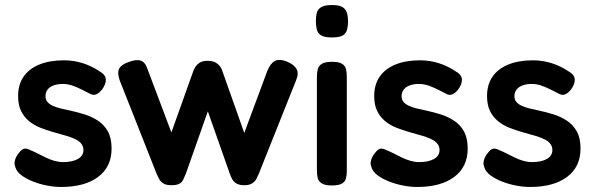

<svg xmlns="http://www.w3.org/2000/svg" viewBox="-20 -728 2365 764"><path d="M223 16Q197 16 168 10.5Q139 5 112 -5.5Q85 -16 65.5 -30.5Q46 -45 41 -63Q37 -73 38 -82.5Q39 -92 44 -102.5Q49 -113 59 -124Q68 -135 77.5 -136.5Q87 -138 102 -130Q115 -125 130.5 -117Q146 -109 162.5 -101Q179 -93 196.5 -88Q214 -83 231 -83Q268 -83 290 -95.5Q312 -108 312 -131Q312 -144 305 -154Q298 -164 286.5 -170.5Q275 -177 259.5 -182.5Q244 -188 226.5 -192.5Q209 -197 190 -203Q165 -210 140 -220Q115 -230 95.5 -246Q76 -262 64 -286Q52 -310 52 -346Q52 -391 73.5 -422.5Q95 -454 136 -471Q177 -488 235 -488Q255 -488 273.5 -485Q292 -482 309.5 -476.5Q327 -471 343.5 -463Q360 -455 375 -445Q400 -431 401 -412.5Q402 -394 387 -373Q376 -359 365 -353.5Q354 -348 342 -353Q326 -361 307.5 -370.5Q289 -380 269.5 -387Q250 -394 229 -394Q209 -394 193 -388Q177 -382 169 -371Q161 -360 161 -345Q161 -331 169 -322Q177 -313 190 -307Q203 -301 221 -296.5Q239 -292 259 -288Q287 -282 316 -273Q345 -264 369.5 -248Q394 -232 409 -205.5Q424 -179 424 -137Q424 -64 370.5 -24Q317 16 223 16Z M661 9Q641 9 629.5 1.5Q618 -6 612.5 -17Q607 -28 603 -37L456 -409Q450 -428 450.5 -441Q451 -454 460.5 -463.5Q470 -473 489 -480Q521 -493 539.5 -487Q558 -481 567 -453L662 -201L748 -442Q751 -451 757 -461Q763 -471 774.5 -478.5Q786 -486 806 -486Q827 -486 839 -478.5Q851 -471 857.5 -461Q864 -451 866 -442L952 -199L1043 -444Q1055 -475 1073 -485Q1091 -495 1122 -483Q1150 -471 1160 -453.5Q1170 -436 1158 -408L1010 -37Q1006 -27 1000.5 -16.5Q995 -6 983.5 1.5Q972 9 953 9Q933 9 921.5 2.5Q910 -4 904 -15Q898 -26 894 -38L807 -285L720 -38Q714 -24 709 -13Q704 -2 693 3.5Q682 9 661 9Z M1300 10Q1273 10 1260 1.5Q1247 -7 1244 -20.5Q1241 -34 1241 -51V-423Q1241 -439 1244.5 -452.5Q1248 -466 1260.5 -474Q1273 -482 1301 -482Q1329 -482 1341.5 -474Q1354 -466 1357 -452Q1360 -438 1360 -421V-50Q1360 -33 1357 -19.5Q1354 -6 1341.5 2Q1329 10 1300 10ZM1300 -579Q1271 -579 1257.5 -587.5Q1244 -596 1240.5 -611Q1237 -626 1237 -644Q1237 -663 1240.5 -677Q1244 -691 1258 -699.5Q1272 -708 1301 -708Q1331 -708 1344 -699Q1357 -690 1361 -675.5Q1365 -661 1365 -642Q1365 -625 1361 -610Q1357 -595 1344 -587Q1331 -579 1300 -579Z M1640 16Q1614 16 1585 10.5Q1556 5 1529 -5.5Q1502 -16 1482.5 -30.5Q1463 -45 1458 -63Q1454 -73 1455 -82.5Q1456 -92 1461 -102.5Q1466 -113 1476 -124Q1485 -135 1494.5 -136.5Q1504 -138 1519 -130Q1532 -125 1547.5 -117Q1563 -109 1579.5 -101Q1596 -93 1613.5 -88Q1631 -83 1648 -83Q1685 -83 1707 -95.5Q1729 -108 1729 -131Q1729 -144 1722 -154Q1715 -164 1703.5 -170.5Q1692 -177 1676.5 -182.5Q1661 -188 1643.5 -192.5Q1626 -197 1607 -203Q1582 -210 1557 -220Q1532 -230 1512.5 -246Q1493 -262 1481 -286Q1469 -310 1469 -346Q1469 -391 1490.5 -422.5Q1512 -454 1553 -471Q1594 -488 1652 -488Q1672 -488 1690.5 -485Q1709 -482 1726.5 -476.5Q1744 -471 1760.5 -463Q1777 -455 1792 -445Q1817 -431 1818 -412.5Q1819 -394 1804 -373Q1793 -359 1782 -353.5Q1771 -348 1759 -353Q1743 -361 1724.5 -370.5Q1706 -380 1686.5 -387Q1667 -394 1646 -394Q1626 -394 1610 -388Q1594 -382 1586 -371Q1578 -360 1578 -345Q1578 -331 1586 -322Q1594 -313 1607 -307Q1620 -301 1638 -296.5Q1656 -292 1676 -288Q1704 -282 1733 -273Q1762 -264 1786.5 -248Q1811 -232 1826 -205.5Q1841 -179 1841 -137Q1841 -64 1787.5 -24Q1734 16 1640 16Z M2089 16Q2063 16 2034 10.5Q2005 5 1978 -5.5Q1951 -16 1931.5 -30.5Q1912 -45 1907 -63Q1903 -73 1904 -82.5Q1905 -92 1910 -102.5Q1915 -113 1925 -124Q1934 -135 1943.5 -136.5Q1953 -138 1968 -130Q1981 -125 1996.5 -117Q2012 -109 2028.5 -101Q2045 -93 2062.5 -88Q2080 -83 2097 -83Q2134 -83 2156 -95.5Q2178 -108 2178 -131Q2178 -144 2171 -154Q2164 -164 2152.5 -170.5Q2141 -177 2125.5 -182.5Q2110 -188 2092.5 -192.5Q2075 -197 2056 -203Q2031 -210 2006 -220Q1981 -230 1961.5 -246Q1942 -262 1930 -286Q1918 -310 1918 -346Q1918 -391 1939.5 -422.5Q1961 -454 2002 -471Q2043 -488 2101 -488Q2121 -488 2139.5 -485Q2158 -482 2175.5 -476.5Q2193 -471 2209.5 -463Q2226 -455 2241 -445Q2266 -431 2267 -412.5Q2268 -394 2253 -373Q2242 -359 2231 -353.5Q2220 -348 2208 -353Q2192 -361 2173.5 -370.5Q2155 -380 2135.5 -387Q2116 -394 2095 -394Q2075 -394 2059 -388Q2043 -382 2035 -371Q2027 -360 2027 -345Q2027 -331 2035 -322Q2043 -313 2056 -307Q2069 -301 2087 -296.5Q2105 -292 2125 -288Q2153 -282 2182 -273Q2211 -264 2235.5 -248Q2260 -232 2275 -205.5Q2290 -179 2290 -137Q2290 -64 2236.5 -24Q2183 16 2089 16Z"/></svg>

Font: Fredoka Light Medium
Style: Regular
Weight: 500
Version: Version 2.001